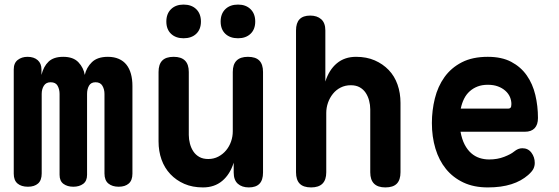

<svg xmlns="http://www.w3.org/2000/svg" viewBox="-20 -808 2440 838"><path d="M102 7Q73 7 56.5 -7Q40 -21 40 -50V-505Q40 -533 57.5 -546.5Q75 -560 100 -560Q128 -560 144.5 -545.5Q161 -531 161 -505V-481Q170 -518 192 -539Q214 -560 256 -560Q300 -560 322.5 -536Q345 -512 350 -481Q357 -513 381 -536.5Q405 -560 451 -560Q478 -560 498.5 -551Q519 -542 532 -525.5Q545 -509 551.5 -485.5Q558 -462 558 -433V-50Q558 -21 542 -7Q526 7 498 7Q470 7 453 -7Q436 -21 436 -51V-398Q436 -418 427 -433.5Q418 -449 397 -449Q377 -449 368.5 -434Q360 -419 360 -398V-45Q360 -18 343 -5.5Q326 7 300 7Q274 7 257 -5.5Q240 -18 240 -45V-398Q240 -418 231.5 -433.5Q223 -449 201 -449Q181 -449 171.5 -434Q162 -419 162 -398V-51Q162 -21 146 -7Q130 7 102 7Z M996 -494Q996 -527 1012.5 -543.5Q1029 -560 1062 -560Q1096 -560 1112 -543.5Q1128 -527 1128 -494V-55Q1128 -22 1112.5 -6Q1097 10 1066 10Q1036 10 1018 -6Q1000 -22 1000 -55V-98Q984 -47 950 -18.5Q916 10 866 10Q820 10 784.5 -5.5Q749 -21 723.5 -48Q698 -75 685 -111.5Q672 -148 672 -191V-494Q672 -527 688 -543.5Q704 -560 738 -560Q771 -560 787.5 -543.5Q804 -527 804 -494V-219Q804 -200 809 -181Q814 -162 824 -147Q834 -132 850 -123Q866 -114 889 -114Q913 -114 933 -124.5Q953 -135 967 -152Q981 -169 988.5 -190.5Q996 -212 996 -235ZM1019 -641Q984 -641 963.5 -660.5Q943 -680 943 -714Q943 -748 963.5 -768Q984 -788 1019 -788Q1053 -788 1073.5 -768Q1094 -748 1094 -714Q1094 -680 1073.5 -660.5Q1053 -641 1019 -641ZM781 -641Q747 -641 726.5 -660.5Q706 -680 706 -714Q706 -748 726.5 -768Q747 -788 781 -788Q816 -788 836.5 -768Q857 -748 857 -714Q857 -680 836.5 -660.5Q816 -641 781 -641Z M1404 -56Q1404 -23 1387.5 -6.5Q1371 10 1338 10Q1304 10 1288 -6.5Q1272 -23 1272 -56V-675Q1272 -708 1287.5 -724Q1303 -740 1334 -740Q1364 -740 1382 -724Q1400 -708 1400 -675V-452Q1416 -503 1450 -531.5Q1484 -560 1534 -560Q1580 -560 1615.5 -544.5Q1651 -529 1676.5 -502.5Q1702 -476 1715 -439Q1728 -402 1728 -359V-56Q1728 -23 1712 -6.5Q1696 10 1662 10Q1629 10 1612.5 -6.5Q1596 -23 1596 -56V-331Q1596 -350 1591 -369Q1586 -388 1576 -403Q1566 -418 1550 -427Q1534 -436 1511 -436Q1487 -436 1467 -426Q1447 -416 1433 -398.5Q1419 -381 1411.5 -359.5Q1404 -338 1404 -315Z M2260 -161Q2285 -161 2299.5 -141.5Q2314 -122 2314 -97Q2314 -83 2308 -71Q2302 -59 2285 -44Q2270 -31 2252 -21Q2234 -11 2212 -4Q2190 3 2164.5 6.5Q2139 10 2109 10Q2048 10 2002.5 -11.5Q1957 -33 1926.5 -70.5Q1896 -108 1880.5 -159.5Q1865 -211 1865 -271Q1865 -326 1878 -378.5Q1891 -431 1920 -471.5Q1949 -512 1995.5 -536Q2042 -560 2109 -560Q2170 -560 2211.5 -538Q2253 -516 2279 -479Q2305 -442 2316.5 -393.5Q2328 -345 2328 -293Q2328 -264 2313.5 -248.5Q2299 -233 2271 -233H1990Q1996 -200 2008 -177Q2020 -154 2036.5 -139.5Q2053 -125 2073 -118.5Q2093 -112 2115 -112Q2151 -112 2180.5 -123.5Q2210 -135 2223 -146Q2233 -154 2241.5 -157.5Q2250 -161 2260 -161ZM2199 -334Q2205 -334 2208.5 -338Q2212 -342 2212 -354Q2212 -370 2205.5 -385Q2199 -400 2185.5 -412Q2172 -424 2153 -431Q2134 -438 2109 -438Q2084 -438 2064.5 -430.5Q2045 -423 2030 -409.5Q2015 -396 2005.5 -377Q1996 -358 1991 -334Z"/></svg>

Font: Maple Mono
Style: Bold
Weight: 700
Monospace: yes
Designer: subframe7536
Version: Version 7.200